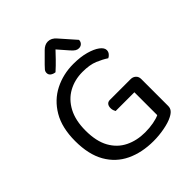

<svg xmlns="http://www.w3.org/2000/svg" viewBox="-227 -947 1093 1093"><g transform="rotate(-45 319.5 -400.5)"><path d="M570 -287V-70Q570 -52 559.5 -39.5Q549 -27 528 -17Q503 -4 459 4.5Q415 13 370 13Q277 13 205.5 -21Q134 -55 94 -125Q54 -195 54 -303Q54 -410 95.5 -480.5Q137 -551 206 -586Q275 -621 357 -621Q414 -621 457 -609Q500 -597 524 -579Q548 -561 548 -542Q548 -529 540 -518.5Q532 -508 521 -503Q494 -521 457 -536.5Q420 -552 362 -552Q299 -552 248 -524Q197 -496 167.5 -440.5Q138 -385 138 -303Q138 -217 168.5 -162.5Q199 -108 252 -82Q305 -56 371 -56Q407 -56 439 -62Q471 -68 489 -77V-261H338Q335 -266 332 -274.5Q329 -283 329 -293Q329 -310 337 -319.5Q345 -329 360 -329H527Q545 -329 557.5 -317.5Q570 -306 570 -287ZM344 -751Q328 -734 304.5 -709.5Q281 -685 252 -659Q235 -661 224 -669.5Q213 -678 213 -692Q213 -704 220.5 -713Q228 -722 239 -733L298 -792Q320 -814 345 -814Q373 -814 395 -788L477 -695Q477 -680 467.5 -670.5Q458 -661 443 -661Q432 -661 422 -667Q412 -673 398 -689Z"/></g></svg>

Font: Baloo Bhaijaan 2
Style: Regular
Weight: 400
Designer: Sanskriti Dholi, Noopur Datye and Ek Type
Foundry: Ek Type
Version: Version 1.701